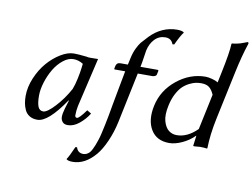

<svg xmlns="http://www.w3.org/2000/svg" viewBox="-93 -835 1581 1203"><g transform="rotate(10 697.5 -233.5)"><path d="M410.2 -433.1Q418.9 -430.7 430.7 -430.4Q442.4 -430.2 460.4 -430.7Q478.5 -431.2 483.9 -431.2L411.1 -120.1Q404.8 -89.4 404.8 -59.1Q404.8 -51.3 408.9 -48.1Q413.1 -44.9 417 -44.9Q431.2 -44.9 473.1 -103L500 -86.9Q477.1 -49.3 441.2 -19.8Q405.3 9.8 368.2 9.8Q344.7 9.8 334 -3.9Q323.2 -17.6 323.2 -35.2Q323.2 -55.7 333 -89.8L349.1 -142.1L347.2 -144Q243.2 9.8 174.8 9.8Q145 9.8 124.5 -2.9Q104 -15.6 94.2 -37.1Q84.5 -58.6 80.8 -79.6Q77.1 -100.6 77.1 -125Q77.1 -181.6 101.8 -240Q126.5 -298.3 163.6 -341.3Q200.7 -384.3 245.6 -411.6Q290.5 -439 330.1 -439Q356.4 -439 410.2 -433.1ZM359.9 -219.2Q371.1 -247.6 379.9 -289.1Q388.7 -330.6 391.6 -357.4L395 -384.8Q365.2 -403.8 333 -403.8Q300.3 -403.8 267.6 -377.7Q234.9 -351.6 211.4 -312.3Q188 -272.9 173.6 -226.8Q159.2 -180.7 159.2 -141.1Q159.2 -95.2 168.7 -71.5Q178.2 -47.9 202.1 -47.9Q226.6 -47.9 275.1 -100.1Q323.7 -152.3 359.9 -219.2Z M636.7 -235.8 664.6 -384.8H598.6Q593.3 -384.8 594.7 -391.1L598.6 -409.2Q600.1 -416.5 606.9 -422.9Q613.8 -429.2 626 -429.2H673.8L682.6 -469.2Q690.4 -506.8 703.6 -534.2Q716.8 -561.5 729 -577.1Q741.2 -591.8 770 -622.1Q804.7 -658.7 848.6 -678.7Q892.6 -698.2 939.9 -698.2Q970.2 -698.2 983.4 -689V-686Q966.8 -665.5 938 -604L926.8 -603Q914.6 -638.2 876.5 -638.2Q835.9 -638.2 808.1 -608.9Q780.8 -579.6 771.5 -535.2Q770 -527.8 765.1 -494.1Q760.3 -459.5 755.9 -439L753.9 -429.2H861.8Q865.7 -429.2 867.4 -427.5Q869.1 -425.8 868.7 -422.9L863.3 -397.9Q861.8 -392.1 853.5 -388.4Q845.2 -384.8 837.4 -384.8H744.6L678.2 -66.9Q664.1 0.5 637.7 60.3Q611.3 120.1 581.5 154.8Q516.1 231 438.5 231Q410.6 231 399.4 222.2L398.9 219.2Q412.1 200.7 439.9 137.2L450.2 136.2Q460.4 170.9 495.6 170.9Q507.8 170.9 518.1 165.3Q528.3 159.7 535.2 152.3Q542 145 549.8 129.4Q557.6 113.8 562 102.1L574.2 67.9Q579.6 52.2 585.4 28.3Q591.3 3.9 598.4 -30.5Q605.5 -64.9 610.8 -92.8L624 -167Z M1181.6 -108.9 1229.5 -335Q1216.3 -365.7 1198.2 -379.9Q1180.2 -394 1147 -394Q1129.9 -394 1112.8 -390.6Q1095.7 -387.2 1073 -376Q1050.3 -364.7 1031.5 -346.9Q1012.7 -329.1 995.6 -296.9Q978.5 -264.6 969.2 -221.2Q955.6 -158.7 966.8 -120.1Q978 -81.5 1000 -64.2Q1022 -46.9 1051.3 -46.9Q1119.6 -46.9 1181.6 -108.9ZM1171.9 -64Q1138.2 -30.3 1094.2 -10.3Q1050.3 9.8 1013.2 9.8Q933.1 9.8 897 -50Q860.8 -109.9 880.4 -203.1Q901.9 -304.2 985.1 -371.6Q1068.4 -439 1167.5 -439Q1184.1 -439 1208.5 -432.6Q1232.9 -426.3 1247.1 -417L1260.7 -481.9Q1288.6 -614.3 1290.5 -669.9L1293.5 -672.9Q1308.1 -673.8 1322.8 -677Q1337.4 -680.2 1344.5 -682.4Q1351.6 -684.6 1368.2 -690.9Q1384.8 -697.3 1387.7 -698.2Q1397 -698.2 1394.5 -688Q1367.2 -606.4 1344.7 -500L1279.3 -191.9Q1257.3 -88.4 1255.4 0L1252.9 2.9Q1233.9 0 1209 0Q1201.2 0 1173.8 2.9Q1169.4 2.9 1167.2 2.2Q1165 1.5 1165.5 0L1173.8 -64Z"/></g></svg>

Font: Linux Biolinum G
Style: Italic
Weight: 400
Italic angle: -12°
Designer: Philipp H. Poll
Foundry: Philipp H. Poll
Version: Version 0.5.1